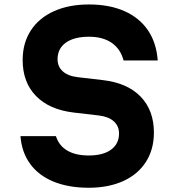

<svg xmlns="http://www.w3.org/2000/svg" viewBox="-20 -839 790 877"><path d="M385.3 -128.8Q450.8 -128.8 487.3 -155.4Q523.7 -182.1 523.7 -229.3Q523.7 -263.5 499.4 -285.1Q475.2 -306.7 429.9 -311.7L316.1 -325Q204.8 -338.3 144.2 -400.8Q83.5 -463.2 83.5 -564.8Q83.5 -642.1 120.5 -699.4Q157.5 -756.7 225.8 -787.6Q294.1 -818.6 386.7 -818.6Q479.5 -818.6 548.2 -788.3Q616.8 -758 655.8 -700.7Q694.7 -643.4 700.4 -562.9H544.4Q530.7 -615.3 490.2 -643.3Q449.8 -671.2 386.7 -671.2Q318.5 -671.2 280.7 -644.1Q242.9 -616.9 242.9 -568.7Q242.9 -534.5 267.1 -512.9Q291.4 -491.3 336.6 -486.3L450.5 -473Q562.1 -460 622.6 -397.4Q683 -334.8 683 -233.2Q683 -156.9 646.7 -99.8Q610.4 -42.7 543 -12Q475.5 18.6 385.3 18.6Q293.4 18.6 225.1 -9.2Q156.8 -37 118 -90Q79.2 -142.9 73.5 -217.1H235.5Q249.2 -173.7 287.3 -151.2Q325.5 -128.8 385.3 -128.8Z"/></svg>

Font: Martian Mono VF sWd Rg
Style: Regular
Weight: 400
Width: 6
Monospace: yes
Designer: Roman Shamin
Foundry: Evil Martians
Version: Version 1.100